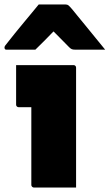

<svg xmlns="http://www.w3.org/2000/svg" viewBox="-45 -838 490 858"><path d="M95 -11Q95 -40 95 -75Q95 -110 95 -147.5Q95 -185 95 -222.5Q95 -260 95 -294.5Q95 -329 95 -359H83Q78 -359 72.5 -359Q67 -359 61 -359Q55 -359 49.5 -359Q44 -359 38 -359Q34 -359 30.5 -362Q27 -365 27 -370Q27 -414 27 -458.5Q27 -503 27 -547Q51 -547 77.5 -547Q104 -547 131 -547Q158 -547 184.5 -547Q211 -547 236 -547Q261 -547 284 -547Q287 -547 289.5 -545.5Q292 -544 293.5 -541.5Q295 -539 295 -535Q295 -483 295 -426.5Q295 -370 295 -313.5Q295 -257 295 -201Q295 -145 295 -92Q295 -77 295 -61.5Q295 -46 295 -31Q295 -16 295 0Q247 0 200.5 0Q154 0 106 0Q102 0 98.5 -3.5Q95 -7 95 -11ZM128 -818Q158 -818 188 -818Q218 -818 248 -818Q256 -818 261 -814Q266 -810 278 -796Q285 -787 302 -766.5Q319 -746 341 -719Q363 -692 385 -665Q407 -638 425 -616Q393 -616 359.5 -616Q326 -616 293 -616Q282 -616 276.5 -618Q271 -620 264 -627Q255 -636 234 -657.5Q213 -679 175 -717L227 -697H163L214 -718Q177 -680 154.5 -657Q132 -634 113 -616H-14Q-19 -616 -21 -617Q-23 -618 -24 -620.5Q-25 -623 -25 -625Q-25 -630 -22 -634Q-19 -638 -7 -653Q4 -667 22 -689.5Q40 -712 61 -737Q82 -762 100 -784Q118 -806 128 -818Z"/></svg>

Font: Recursive Black
Style: Regular
Weight: 900
Version: Version 1.085